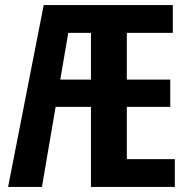

<svg xmlns="http://www.w3.org/2000/svg" viewBox="-20 -740 750 760"><path d="M12 0 153 -720H269L146 0ZM340 0V-720H482V0ZM412 0V-110H672V0ZM182 -317V-425H654V-317ZM182 -610V-720H664V-610Z"/></svg>

Font: Instrument Sans Condensed
Style: Bold
Weight: 700
Width: 3
Designer: Rodrigo Fuenzalida
Foundry: fragTYPE
Version: Version 1.000;gftools[0.9.28]